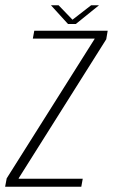

<svg xmlns="http://www.w3.org/2000/svg" viewBox="-44 -711 430 731"><path d="M-24.5 0H265.5L271 -30.5H27L27.5 -33L360.5 -561.5L366 -594H86.5L81 -564H316.5L316 -562.5L-18.5 -32ZM215 -619.5H244.5L333 -691H303L232 -636L179 -691H150Z"/></svg>

Font: Anybody SemiCondensed ExtraLight
Style: Italic
Weight: 250
Width: 4
Italic angle: -10°
Version: Version 1.113;gftools[0.9.25]